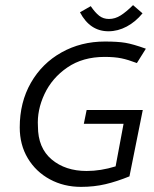

<svg xmlns="http://www.w3.org/2000/svg" viewBox="-20 -720 602 749"><path d="M57 0ZM485 -32Q436 -12 391.5 -1.5Q347 9 296 9Q229 9 174.5 -20.5Q120 -50 88.5 -102.5Q57 -155 57 -223Q57 -321 100.5 -397Q144 -473 220 -515.5Q296 -558 389 -558Q439 -558 469 -553Q499 -548 549 -530L514 -474Q480 -487 453.5 -492.5Q427 -498 388 -498Q303 -498 243 -457Q183 -416 153.5 -353Q124 -290 128 -227Q128 -143 181.5 -98Q235 -53 318 -53Q373 -53 431 -71L462 -237H307L318 -291H537ZM292 -672 334 -696Q351 -671 367 -658.5Q383 -646 405 -646Q429 -646 451 -660Q473 -674 499 -700L536 -668Q509 -635 474.5 -616.5Q440 -598 403 -598Q331 -598 292 -672Z"/></svg>

Font: Cambay Devanagari
Style: Italic
Weight: 400
Italic angle: -11°
Designer: Pooja Saxena
Foundry: Pooja Saxena
Version: Version 1.018;PS 001.018;hotconv 1.0.70;makeotf.lib2.5.58329